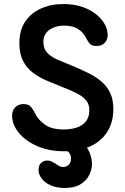

<svg xmlns="http://www.w3.org/2000/svg" viewBox="-20 -735 622 952"><path d="M300 15Q222 15 163.5 -11Q105 -37 72.5 -77.5Q40 -118 40 -162Q40 -187 55.5 -203Q71 -219 97 -219Q122 -219 134 -204.5Q146 -190 155 -171Q170 -140 203.5 -116.5Q237 -93 296 -93Q330 -93 359 -102Q388 -111 405.5 -132.5Q423 -154 423 -188Q423 -218 407.5 -237Q392 -256 361 -272Q330 -288 283 -306Q247 -320 210 -336Q173 -352 143 -374.5Q113 -397 94.5 -432.5Q76 -468 76 -521Q76 -585 105 -628Q134 -671 183.5 -693Q233 -715 295 -715Q342 -715 381 -703Q420 -691 449.5 -669.5Q479 -648 495.5 -621.5Q512 -595 514 -565Q515 -540 500 -523.5Q485 -507 459 -507Q437 -507 427.5 -516Q418 -525 408 -544Q394 -574 367.5 -591Q341 -608 298 -608Q268 -608 244.5 -598Q221 -588 208 -570.5Q195 -553 195 -526Q195 -493 215 -472.5Q235 -452 267.5 -438Q300 -424 338 -409Q384 -390 421.5 -371Q459 -352 486 -328Q513 -304 527.5 -271.5Q542 -239 542 -195Q542 -129 512 -81.5Q482 -34 427.5 -9.5Q373 15 300 15ZM302 197Q261 197 231.5 184Q202 171 186.5 150Q171 129 171 108Q171 84 184 72.5Q197 61 213 61Q228 61 237.5 66.5Q247 72 256 77Q264 83 273 88Q282 93 293 93Q309 93 320.5 82.5Q332 72 332 50Q332 34 322 21.5Q312 9 292 9Q274 9 264 -2.5Q254 -14 254 -27Q254 -43 266 -53.5Q278 -64 299 -64Q342 -64 372.5 -42.5Q403 -21 419.5 11.5Q436 44 436 78Q436 106 422 133.5Q408 161 378.5 179Q349 197 302 197Z"/></svg>

Font: National Park SemiBold
Style: Regular
Weight: 600
Designer: Andrea Herstowski, Ben Hoepner
Version: Version 1.009